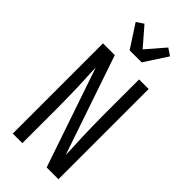

<svg xmlns="http://www.w3.org/2000/svg" viewBox="-303 -1045 1106 1106"><g transform="rotate(45 250.0 -492.0)"><path d="M64 0V-735H160Q212 -583 263.5 -431.5Q315 -280 367 -128Q367 -138 366.5 -147Q366 -156 366 -165L361 -276Q360 -317 359 -358.5Q358 -400 358 -441V-735H436V0H340L133 -607Q133 -597 133.5 -588Q134 -579 134 -570L139 -459Q140 -418 141 -376.5Q142 -335 142 -294V0ZM201 -815 110 -955 153 -984 250 -872 347 -984 390 -955 299 -815Z"/></g></svg>

Font: Iosevka Term SS14
Style: Regular
Weight: 400
Monospace: yes
Designer: Belleve Invis
Foundry: Belleve Invis
Version: Version 24.1.1; ttfautohint (v1.8.4)